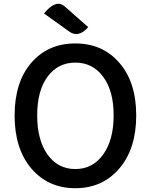

<svg xmlns="http://www.w3.org/2000/svg" viewBox="-20 -979 794 1012"><path d="M145 -91Q57 -195 57 -370Q57 -546 145 -648Q233 -750 377 -750Q521 -750 609 -648Q698 -546 698 -370Q698 -195 609 -91Q520 13 377 13Q234 13 145 -91ZM524 -574Q469 -649 377 -649Q285 -649 230 -574Q176 -500 176 -371Q176 -242 230 -165Q285 -88 377 -88Q469 -88 524 -165Q579 -242 579 -371Q579 -500 524 -574ZM445 -836Q394 -778 346 -812L212 -908Q275 -985 320 -946L445 -836Z"/></svg>

Font: Swei Half Moon CJK TC
Style: Medium
Weight: 500
Version: Version 2.125